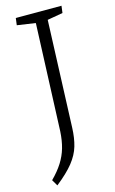

<svg xmlns="http://www.w3.org/2000/svg" viewBox="-139 -753 616 1031"><g transform="rotate(-15 169.5 -237.0)"><path d="M159 -646 57 -661 62 -700H316L311 -661L225 -646L202 -52Q200 4 187 48.5Q174 93 140.5 135Q107 177 45 226L25 192Q63 154 86 117.5Q109 81 120.5 41Q132 1 135 -50Z"/></g></svg>

Font: Literata 12pt Light
Style: Italic
Weight: 300
Italic angle: -2°
Designer: Latin by Veronika Burian and Jose Scaglione. Greek by Irene Vlachou. Cyrillic by Vera Evstafieva
Foundry: TypeTogether
Version: Version 3.002